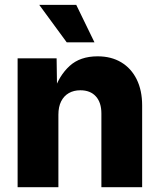

<svg xmlns="http://www.w3.org/2000/svg" viewBox="-20 -778 664 798"><path d="M222.7 -301.3V0H53.2V-535.6H215.3L217.3 -397.9H204.1Q225.6 -463.9 269.3 -503.9Q313 -543.9 385.7 -543.9Q442.4 -543.9 483.9 -519Q525.4 -494.1 548.1 -448.2Q570.8 -402.3 570.8 -339.8V0H401.4V-306.2Q401.4 -352.1 378.4 -377.4Q355.5 -402.8 314 -402.8Q286.6 -402.8 266.1 -391.1Q245.6 -379.4 234.1 -356.7Q222.7 -334 222.7 -301.3ZM257.3 -602.1 143.1 -757.8H296.9L372.6 -602.1Z"/></svg>

Font: Inter 20pt ExtraBold
Style: Regular
Weight: 800
Version: Version 4.001;git-66647c0bb